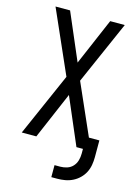

<svg xmlns="http://www.w3.org/2000/svg" viewBox="-137 -808 774 1082"><g transform="rotate(15 250.0 -267.5)"><path d="M274 200V130H308Q328 130 347.5 123.5Q367 117 380.5 102Q394 87 399.5 67.5Q405 48 405 28V0H367L250 -273L133 0H48L210 -368L48 -735H133L250 -462L367 -735H452L290 -367L421 -70H482V28Q482 51 478 74Q474 97 463.5 117.5Q453 138 436 154.5Q419 171 398 181.5Q377 192 354 196Q331 200 308 200Z"/></g></svg>

Font: Iosevka www.saffi
Style: Regular
Weight: 400
Monospace: yes
Designer: Belleve Invis
Foundry: Belleve Invis
Version: Version 22.0.2; ttfautohint (v1.8.3)